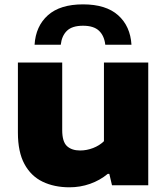

<svg xmlns="http://www.w3.org/2000/svg" viewBox="-20 -828 747 858"><path d="M290.5 9Q222.5 9 170.5 -16Q118.5 -41 89.2 -95Q60 -149 60 -235.5V-548.5H258V-246.5Q258 -195 279.2 -175.2Q300.5 -155.5 338 -155.5Q367.5 -155.5 396 -166.5Q424.5 -177.5 444.5 -197V-548.5H642.5V0H480.5L468.5 -51H461.5Q426.5 -22 382.5 -6.5Q338.5 9 290.5 9ZM134.5 -628Q139.5 -711 194 -759.8Q248.5 -808.5 351 -808.5Q453.5 -808.5 508 -759.8Q562.5 -711 567.5 -628H450.5Q446 -668 422.5 -690.5Q399 -713 351 -713Q302.5 -713 279.2 -690.5Q256 -668 251.5 -628Z"/></svg>

Font: Encode Sans Expanded ExtraBold
Style: Regular
Weight: 800
Width: 7
Designer: Multiple Designers
Foundry: Impallari Type
Version: Version 3.000; ttfautohint (v1.8.3) -l 8 -r 50 -G 200 -x 14 